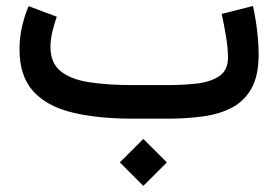

<svg xmlns="http://www.w3.org/2000/svg" viewBox="-20 -395 925 639"><path d="M457 67.4 535.2 145.5 457 223.6 378.9 145.5ZM536.1 0H422.9Q304.7 0 220 -20.8Q135.3 -41.5 90.1 -91.8Q44.9 -142.1 44.9 -231.4Q44.9 -269.5 53.2 -305.9Q61.5 -342.3 75.2 -374.5L168.9 -339.4Q161.1 -317.4 154.5 -290.3Q147.9 -263.2 147.9 -238.8Q147.9 -185.5 181.6 -158.2Q215.3 -130.9 277.1 -121.3Q338.9 -111.8 422.9 -111.8H537.1Q588.4 -111.8 634.5 -116.9Q680.7 -122.1 709.7 -141.6Q738.8 -161.1 738.8 -203.6Q738.8 -233.4 732.4 -272.5Q726.1 -311.5 717.8 -348.6L821.8 -375Q831.1 -333.5 835.9 -290.8Q840.8 -248 840.8 -213.4Q840.8 -144 817.4 -101.6Q793.9 -59.1 752.4 -37.1Q710.9 -15.1 655.5 -7.6Q600.1 0 536.1 0Z"/></svg>

Font: Vazirmatn UI FD Medium
Style: Regular
Weight: 500
Designer: Saber Rastikerdar
Foundry: Saber Rastikerdar
Version: Version 33.003